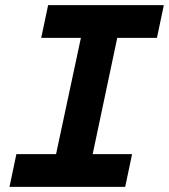

<svg xmlns="http://www.w3.org/2000/svg" viewBox="-20 -730 660 750"><path d="M17 0 44 -128H199L296 -582H141L168 -710H620L593 -582H438L342 -128H496L469 0Z"/></svg>

Font: Geist Mono
Style: Bold Italic
Weight: 700
Italic angle: -12°
Monospace: yes
Designer: Basement.studio, Andrés Briganti, Mateo Zaragoza
Foundry: Basement.studio, Vercel, Andrés Briganti, Guido Ferreyra, Mateo Zaragoza
Version: Version 1.500; ttfautohint (v1.8.4.7-5d5b)